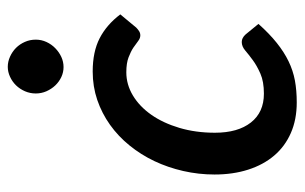

<svg xmlns="http://www.w3.org/2000/svg" viewBox="-165 -611 784 494"><g transform="rotate(-90 227.0 -364.0)"><path d="M412.5 -91Q387 -62.5 363.5 -43.8Q340 -25 316.2 -13.5Q292.5 -2 266.8 2.8Q241 7.5 210.5 7.5Q166 7.5 131.5 -7.8Q97 -23 73.5 -50.8Q50 -78.5 37.5 -117.5Q25 -156.5 25 -204Q25 -245 34 -284.5Q43 -324 59.5 -358.8Q76 -393.5 99.8 -422.8Q123.5 -452 153 -473Q182.5 -494 217 -505.8Q251.5 -517.5 290 -517.5Q341 -517.5 375.8 -499.5Q410.5 -481.5 437 -446.5L403 -405.5Q399 -401.5 394 -398.2Q389 -395 383 -395Q375.5 -395 368.5 -400.5Q361.5 -406 351.5 -412.8Q341.5 -419.5 326.5 -425.2Q311.5 -431 288 -431Q256.5 -431 228.2 -414Q200 -397 178.8 -366.8Q157.5 -336.5 145 -294.5Q132.5 -252.5 132.5 -203Q132.5 -144 158.8 -110.5Q185 -77 233 -77Q264 -77 284.5 -86Q305 -95 319.2 -105.5Q333.5 -116 344 -125Q354.5 -134 366 -134Q376.5 -134 385.5 -124L412.5 -91ZM372 -664Q372 -649.5 366 -636.5Q360 -623.5 350 -613.8Q340 -604 327.5 -598.2Q315 -592.5 301.5 -592.5Q288 -592.5 275.8 -598.2Q263.5 -604 254.2 -613.8Q245 -623.5 239.2 -636.5Q233.5 -649.5 233.5 -664Q233.5 -678.5 239.2 -691.8Q245 -705 254.5 -714.8Q264 -724.5 276.5 -730.2Q289 -736 302 -736Q315.5 -736 328.2 -730.2Q341 -724.5 350.8 -714.8Q360.5 -705 366.2 -692Q372 -679 372 -664Z"/></g></svg>

Font: Lato SemiBold
Style: Italic
Weight: 600
Italic angle: -7°
Designer: Lukasz Dziedzic with Adam Twardoch and Botio Nikoltchev
Foundry: tyPoland Lukasz Dziedzic
Version: Version 2.015; 2015-08-06; http://www.latofonts.com/